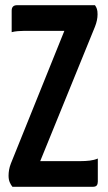

<svg xmlns="http://www.w3.org/2000/svg" viewBox="-20 -720 416 740"><path d="M28 0Q22 -7 17.5 -17.5Q13 -28 13 -43Q13 -54 15 -65.5Q17 -77 22 -90L228 -601H72Q62 -601 49 -600Q36 -599 25 -596V-679Q25 -700 46 -700H346Q351 -693 353.5 -685.5Q356 -678 356 -665Q356 -642 346 -617L135 -99H290Q309 -99 326 -101Q343 -103 357 -109V-20Q357 -11 353 -5.5Q349 0 337 0Z"/></svg>

Font: Yanone Kaffeesatz ExtraLight
Style: Bold
Weight: 700
Version: Version 2.003